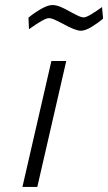

<svg xmlns="http://www.w3.org/2000/svg" viewBox="-20 -742 429 762"><path d="M184 -500H243L128 0H69ZM229 -648Q225 -650 205 -660Q185 -670 174 -670Q156 -670 95 -626L93 -672Q116 -691 143 -706.5Q170 -722 188 -722Q203 -722 221 -714.5Q239 -707 263 -693Q267 -691 284.5 -682Q302 -673 312 -673Q322 -673 342.5 -685.5Q363 -698 385 -714L389 -668Q368 -650 343 -635Q318 -620 301 -620Q279 -620 229 -648Z"/></svg>

Font: Cairo Light
Style: Italic
Weight: 300
Italic angle: -13°
Designer: Mohamed Gaber, Accademia di Belle Arti di Urbino and others
Foundry: Kief Type Foundry, Accademia di Belle Arti di Urbino and others
Version: Version 3.011